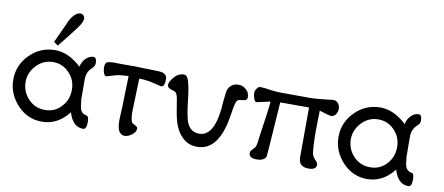

<svg xmlns="http://www.w3.org/2000/svg" viewBox="-68 -1020 3004 1300"><g transform="rotate(10 1434.0 -370.5)"><path d="M423 -711Q419 -688 374 -631L281 -513L252 -534L313 -666Q328 -706 350.5 -730Q373 -754 394 -754Q411 -754 419.5 -741Q428 -728 423 -711ZM571 -38Q571 12 547 12Q476 12 447 -84Q372 13 263 13Q164 13 94 -62Q24 -138 24 -234Q24 -335 96 -407Q168 -480 271 -480Q362 -480 450 -398Q457 -432 480.5 -456Q504 -480 533 -480Q555 -480 555 -437Q555 -419 529 -396Q505 -374 500 -329L501 -182Q506 -132 510 -119Q522 -84 559 -80Q571 -72 571 -38ZM427 -235Q427 -301 384 -347Q339 -398 270 -398Q203 -398 156 -348Q109 -298 109 -235Q109 -167 155 -118Q201 -69 270 -69Q340 -69 384 -120Q427 -166 427 -235Z M867 -87Q868 -85 888 -74Q908 -65 908 -53Q908 -30 882 -10Q856 10 832 10Q816 10 805 0Q779 -17 779 -90Q779 -98 781 -132Q781 -141 781.5 -149.5Q782 -158 782.5 -162.5Q783 -167 783 -168Q789 -375 789 -393Q756 -393 723 -388Q712 -387 677 -376Q641 -365 639 -365Q630 -365 622.5 -382.5Q615 -400 615 -420Q615 -445 623 -455Q631 -464 672 -466Q689 -465 726 -465Q794 -467 938 -462Q992 -461 1003 -459Q1042 -450 1042 -417Q1042 -358 1014 -364Q972 -374 960 -377Q908 -389 863 -389L856 -172Q854 -116 867 -87Z M1609 -389Q1609 -375 1592 -369Q1591 -368 1563 -365Q1545 -364 1538 -352Q1528 -334 1519 -271Q1507 -198 1501 -178Q1453 -2 1328 -2Q1283 -2 1249 -24Q1204 -54 1180 -109Q1162 -149 1151 -216Q1145 -247 1138 -296Q1132 -332 1118 -343Q1115 -346 1088 -354Q1068 -360 1063 -374Q1058 -391 1077 -418Q1097 -447 1114 -457Q1137 -469 1158 -469Q1185 -469 1198 -402Q1208 -359 1218 -263Q1228 -187 1241 -153Q1266 -92 1327 -92Q1425 -92 1446 -281Q1447 -313 1457 -396Q1460 -427 1481 -446Q1502 -465 1531 -465Q1565 -466 1590 -440Q1609 -422 1609 -389Z M2229 -422Q2229 -400 2216.5 -382.5Q2204 -365 2184 -365Q2180 -365 2141 -376Q2105 -388 2104 -387Q2104 -388 2104 -382.5Q2104 -377 2104 -373Q2104 -369 2104 -360.5Q2104 -352 2103.5 -341.5Q2103 -331 2103 -320Q2101 -233 2102 -202Q2104 -129 2109 -96Q2113 -74 2131 -55Q2150 -36 2150 -24Q2150 12 2097 12Q2028 12 2028 -54L2029 -396H1831L1810 -90Q1808 -62 1804 -18Q1789 12 1741 12Q1687 12 1687 -24Q1687 -36 1699 -47Q1715 -66 1717 -66Q1727 -80 1733 -145L1755 -298Q1759 -327 1761.5 -348.5Q1764 -370 1765 -380Q1766 -390 1765 -390L1675 -370Q1668 -368 1662.5 -373.5Q1657 -379 1653 -392Q1646 -410 1646 -430Q1646 -444 1657 -459.5Q1668 -475 1680 -475Q1706 -475 1747 -468Q1792 -462 1813 -462L2026 -461Q2058 -461 2120 -468Q2136 -470 2158 -472L2182 -475Q2203 -475 2216 -459Q2229 -443 2229 -422Z M2807 -38Q2807 12 2783 12Q2712 12 2683 -84Q2608 13 2499 13Q2400 13 2330 -62Q2260 -138 2260 -234Q2260 -335 2332 -407Q2404 -480 2507 -480Q2598 -480 2686 -398Q2693 -432 2716.5 -456Q2740 -480 2769 -480Q2791 -480 2791 -437Q2791 -419 2765 -396Q2741 -374 2736 -329L2737 -182Q2742 -132 2746 -119Q2758 -84 2795 -80Q2807 -72 2807 -38ZM2663 -235Q2663 -301 2620 -347Q2575 -398 2506 -398Q2439 -398 2392 -348Q2345 -298 2345 -235Q2345 -167 2391 -118Q2437 -69 2506 -69Q2576 -69 2620 -120Q2663 -166 2663 -235Z"/></g></svg>

Font: GFS Complutum
Style: Regular
Weight: 400
Designer: George D. Matthiopoulos
Foundry: George D. Matthiopoulos
Version: Version 1.000